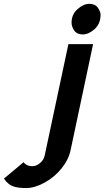

<svg xmlns="http://www.w3.org/2000/svg" viewBox="-170 -749 533 980"><path d="M-149.9 162.6 -49.3 78.6Q-44.9 86.9 -33.4 93Q-22 99.1 -3.4 99.1Q15.1 99.1 33.9 83.7Q52.7 68.4 58.1 44.9L179.2 -523.9H305.2L190.4 17.1Q180.2 65.9 144 110.8Q107.9 155.8 57.1 183.3Q6.3 210.9 -36.4 210.9Q-79.1 210.9 -104.2 201.7Q-129.4 192.4 -149.9 162.6ZM195.3 -633.3Q195.3 -675.3 225.8 -702.4Q256.3 -729.5 285.9 -729.5Q315.4 -729.5 329.3 -709.7Q343.3 -689.9 343.3 -674.8Q343.3 -627.4 312.7 -600.3Q282.2 -573.2 252.7 -573.2Q223.1 -573.2 209.2 -593Q195.3 -612.8 195.3 -633.3Z"/></svg>

Font: Tuffy
Style: BoldItalic
Weight: 700
Italic angle: -12°
Designer: Thatcher Ulrich, Karoly Barta, Michael Everson
Version: Version 001.271